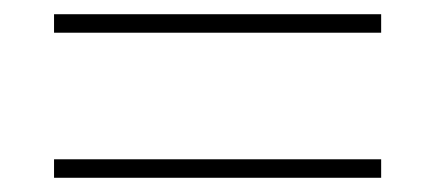

<svg xmlns="http://www.w3.org/2000/svg" viewBox="-20 -461 612 270"><path d="M56 -415H516V-441H56ZM56 -211H516V-237H56Z"/></svg>

Font: Noto Sans Telugu Thin
Style: Regular
Weight: 100
Designer: Jelle Bosma - Monotype Design Team
Foundry: Monotype Imaging Inc.
Version: Version 2.005